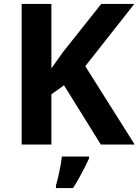

<svg xmlns="http://www.w3.org/2000/svg" viewBox="-20 -785 704 975"><path d="M664 -51H492L305 -352L241 -306V-51H90V-765H241V-438Q256 -459 271 -480Q286 -501 301 -522L494 -765H662L413 -449ZM432 20Q422 42 409.5 66.5Q397 91 382.5 117Q368 143 351 170H264V157Q270 137 276 111Q282 85 287 58Q292 31 294 10H432Z"/></svg>

Font: Noto Sans Tamil UI
Style: Regular
Weight: 400
Designer: Jelle Bosma - Monotype Design Team
Foundry: Monotype Imaging Inc.
Version: Version 2.004